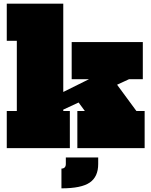

<svg xmlns="http://www.w3.org/2000/svg" viewBox="-20 -810 824 1050"><path d="M326 -203H362V0H17V-203H72V-587H17V-790H326ZM609 -362 726 -203H771V0H403V-203H444L383 -286ZM236 -169 205 -247 467 -377H372V-580H761V-377H686ZM340 51H517V87Q517 156.5 471 188.2Q425 220 316 220V112Q327.5 112 333.8 105.5Q340 99 340 87Z"/></svg>

Font: Hepta Slab Black
Style: Regular
Weight: 900
Designer: Michael LaGattuta
Foundry: Michael LaGattuta
Version: Version 1.102